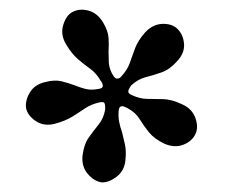

<svg xmlns="http://www.w3.org/2000/svg" viewBox="-20 -671 470 398"><path d="M281 -604Q297 -621 317 -621.5Q337 -622 348 -611Q360 -599 361.5 -580Q363 -561 347 -544Q332 -527 315 -521Q298 -515 282 -511Q266 -507 252 -494Q252 -494 249 -489.5Q246 -485 246 -481Q246 -477 253 -474Q270 -466 285.5 -466Q301 -466 318.5 -465.5Q336 -465 357 -455Q378 -446 385 -426.5Q392 -407 385 -393Q378 -378 360 -371Q342 -364 321 -373Q300 -383 289 -396.5Q278 -410 269.5 -424Q261 -438 244 -447Q244 -447 238.5 -449.5Q233 -452 230 -450Q227 -449 226 -442Q225 -429 227 -418.5Q229 -408 233 -397Q236 -385 239 -371.5Q242 -358 240 -339Q238 -317 221.5 -304.5Q205 -292 190 -293Q174 -296 161.5 -311Q149 -326 151 -348Q154 -372 164 -386Q174 -400 184.5 -413Q195 -426 198 -444Q198 -444 198 -449.5Q198 -455 196 -458Q195 -460 187 -459Q169 -455 156.5 -446.5Q144 -438 129.5 -429Q115 -420 92 -414Q70 -409 53.5 -420.5Q37 -432 34 -447Q32 -463 42 -479.5Q52 -496 74 -501Q93 -506 107.5 -502.5Q122 -499 135 -494Q145 -490 156 -487Q167 -484 180 -486Q180 -486 186 -487Q192 -488 193 -492Q194 -495 190 -502Q189 -503 189 -503Q180 -519 167.5 -528Q155 -537 142 -548Q129 -559 117 -579Q105 -599 111 -619Q117 -639 130 -646Q145 -654 163.5 -649Q182 -644 194 -624Q204 -607 205 -592.5Q206 -578 205 -565Q205 -553 205.5 -542Q206 -531 212 -519Q212 -519 215 -514Q218 -509 222 -508Q224 -508 226 -508.5Q228 -509 231 -512Q244 -526 249 -540.5Q254 -555 260 -571Q266 -587 281 -604Z"/></svg>

Font: Amiri
Style: Bold
Weight: 700
Designer: Khaled Hosny
Version: Version 0.113